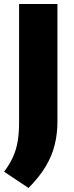

<svg xmlns="http://www.w3.org/2000/svg" viewBox="-34 -760 366 956"><path d="M108 176 -13.5 95Q14.5 57.5 30.8 21.5Q47 -14.5 54 -56Q61 -97.5 61 -151V-740H252V-155.5Q252 -93 238.2 -38Q224.5 17 193 69.5Q161.5 122 108 176Z"/></svg>

Font: Encode Sans SC ExtraBold
Style: Regular
Weight: 800
Version: Version 3.002